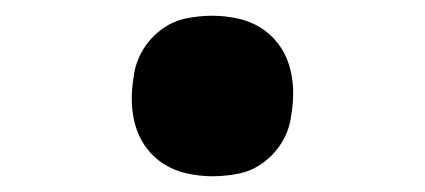

<svg xmlns="http://www.w3.org/2000/svg" viewBox="-20 -462 540 244"><path d="M250 -238Q234 -238 218 -241.5Q202 -245 189 -253Q176 -261 166.5 -273.5Q157 -286 152.5 -301Q148 -316 147.5 -332Q147 -348 150 -365Q152 -382 161 -397.5Q170 -413 184.5 -424Q199 -435 216 -438.5Q233 -442 250 -442Q266 -442 282 -438.5Q298 -435 311 -427Q324 -419 333.5 -406.5Q343 -394 347.5 -379Q352 -364 352.5 -348Q353 -332 350 -315Q348 -298 339 -282.5Q330 -267 315.5 -256Q301 -245 284 -241.5Q267 -238 250 -238Z"/></svg>

Font: Iosevka Slab Extrabold Oblique
Style: Regular
Weight: 800
Italic angle: -9°
Monospace: yes
Designer: Belleve Invis
Foundry: Belleve Invis
Version: Version 11.1.1; ttfautohint (v1.8.3)